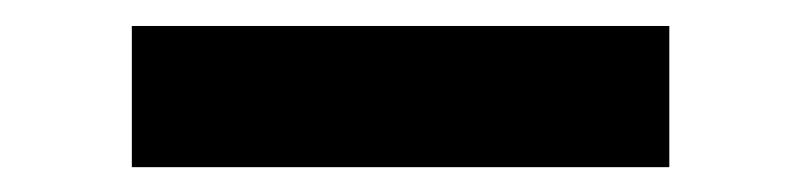

<svg xmlns="http://www.w3.org/2000/svg" viewBox="-20 -740 626 150"><path d="M83 -609.4V-719.7H502.9V-609.4Z"/></svg>

Font: Cascadia Mono NF SemiBold
Style: Regular
Weight: 600
Monospace: yes
Designer: Aaron Bell
Foundry: Saja Typeworks
Version: Version 2404.023; ttfautohint (v1.8.4)